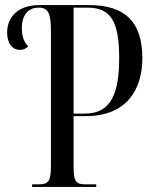

<svg xmlns="http://www.w3.org/2000/svg" viewBox="-20 -734 603 754"><path d="M106 0H358V-10H317C276 -10 269 -22 269 -85V-278H316C482 -278 539 -387 539 -506C539 -645 474 -714 330 -714H135C49 -714 8 -666 8 -606C8 -564 28 -538 59 -538C73 -538 82 -544 91 -552C76 -566 67 -587 66 -618C64 -673 89 -704 132 -704C169 -704 180 -682 180 -613V-88C180 -23 173 -10 130 -10H106ZM315 -288H269V-704H324C416 -704 448 -649 448 -505C448 -374 419 -288 315 -288Z"/></svg>

Font: Noto Serif Display ExtraCondensed
Style: Regular
Weight: 400
Width: 2
Designer: Monotype Design Team
Foundry: Monotype Imaging Inc.
Version: Version 2.009